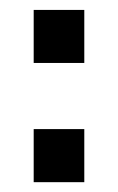

<svg xmlns="http://www.w3.org/2000/svg" viewBox="-20 -416 238 387"><path d="M47.9 -396H149.9V-289.1H47.9ZM47.9 -155.8H149.9V-48.8H47.9Z"/></svg>

Font: D-DIN Exp
Style: Regular
Weight: 400
Width: 7
Designer: Charles Nix
Foundry: Datto Inc.
Version: Version 1.00